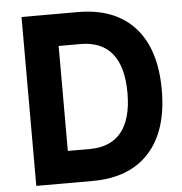

<svg xmlns="http://www.w3.org/2000/svg" viewBox="-55 -853 860 906"><g transform="rotate(-5 375.0 -400.0)"><path d="M80.3 -800H346.6Q521.9 -800 615.8 -696.5Q709.7 -593.1 709.7 -400Q709.7 -206.9 615.8 -103.5Q521.9 0 346.6 0H80.3ZM547.1 -399.9Q547.1 -523.3 496.5 -586Q446 -648.6 346.6 -648.6H242.9V-151.4H346.6Q446 -151.4 496.5 -213.9Q547.1 -276.5 547.1 -399.9Z"/></g></svg>

Font: Martian Mono Custom sWd Rg
Style: Regular
Weight: 400
Width: 6
Monospace: yes
Designer: Alex Havermale
Foundry: Evil Martians
Version: Version 1.000